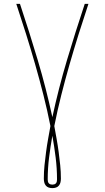

<svg xmlns="http://www.w3.org/2000/svg" viewBox="-20 -755 540 990"><path d="M250 215Q240 215 231 212Q222 209 216 201.5Q210 194 208 184.5Q206 175 206 166Q206 131 209.5 97Q213 63 217.5 29Q222 -5 228 -38.5Q234 -72 240 -105Q224 -186 204 -265Q184 -344 161.5 -422.5Q139 -501 114.5 -579Q90 -657 64 -735H83Q131 -591 174.5 -445.5Q218 -300 250 -151Q282 -300 325.5 -445.5Q369 -591 417 -735H436Q410 -657 385.5 -579Q361 -501 338.5 -422.5Q316 -344 296 -265Q276 -186 260 -105Q266 -72 272 -38.5Q278 -5 282.5 29Q287 63 290.5 97Q294 131 294 166Q294 175 292 184.5Q290 194 284 201.5Q278 209 269 212Q260 215 250 215ZM250 197Q255 197 260 195.5Q265 194 268.5 190Q272 186 273 180.5Q274 175 274 170Q274 114 267 57.5Q260 1 250 -55Q240 1 233 57.5Q226 114 226 170Q226 175 227 180.5Q228 186 231.5 190Q235 194 240 195.5Q245 197 250 197Z"/></svg>

Font: Iosevka SS18 Thin
Style: Regular
Weight: 100
Monospace: yes
Designer: Belleve Invis
Foundry: Belleve Invis
Version: Version 25.1.1; ttfautohint (v1.8.4)